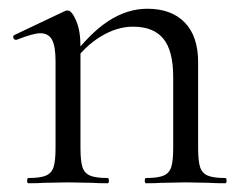

<svg xmlns="http://www.w3.org/2000/svg" viewBox="-20 -419 557 439"><path d="M314 -12Q341 -12 354 -17.5Q367 -23 371.5 -37Q376 -51 376 -81V-243Q376 -303 353.5 -330.5Q331 -358 284 -358Q247 -358 209.5 -335Q172 -312 145 -272L141 -284Q185 -343 228 -371Q271 -399 317 -399Q372 -399 402.5 -367.5Q433 -336 433 -277V-81Q433 -51 437.5 -37Q442 -23 455 -17.5Q468 -12 495 -12Q498 -12 498 -6Q498 0 495 0Q472 0 459 -1L405 -2L350 -1Q337 0 314 0Q311 0 311 -6Q311 -12 314 -12ZM45 -12Q72 -12 85 -17.5Q98 -23 102.5 -37Q107 -51 107 -81V-279Q107 -313 99 -328Q91 -343 72 -343Q56 -343 18 -328H16Q12 -328 10.5 -332.5Q9 -337 13 -339L129 -394Q131 -395 135 -395Q144 -395 154 -372Q164 -349 164 -313V-81Q164 -51 168.5 -37Q173 -23 186 -17.5Q199 -12 226 -12Q229 -12 229 -6Q229 0 226 0Q203 0 190 -1L136 -2L81 -1Q68 0 45 0Q42 0 42 -6Q42 -12 45 -12Z"/></svg>

Font: Cormorant
Style: Regular
Weight: 400
Designer: Christian Thalmann (Catharsis Fonts)
Foundry: Catharsis Fonts
Version: Version 4.000